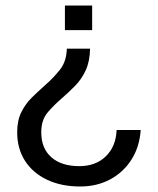

<svg xmlns="http://www.w3.org/2000/svg" viewBox="-20 -520 574 698"><path d="M216 -500H315V-410.5H216ZM307.5 -343Q306.5 -296.5 291.5 -264.2Q276.5 -232 254 -209Q231.5 -186 208.5 -166Q178 -140 154 -112.2Q130 -84.5 130 -39Q130 19.5 166.8 51.8Q203.5 84 268.5 84Q328 84 364.8 48.2Q401.5 12.5 404 -47.5H491.5Q487.5 13.5 458.2 59.8Q429 106 380.8 132Q332.5 158 271.5 158Q203 158 151.2 133.5Q99.5 109 71 64.8Q42.5 20.5 42.5 -39Q42.5 -82.5 57.8 -112.8Q73 -143 96.2 -165.8Q119.5 -188.5 143.5 -210Q173.5 -236 197.5 -266Q221.5 -296 223 -343Z"/></svg>

Font: Overused Grotesk
Style: Regular
Weight: 450
Version: Version 0.004